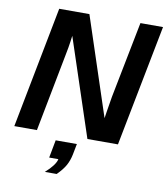

<svg xmlns="http://www.w3.org/2000/svg" viewBox="-97 -768 932 1071"><g transform="rotate(10 369.5 -233.0)"><path d="M432 0 249 -552Q244 -512 239 -483.5Q234 -455 230 -436L146 0H18L151 -688H322L506 -131L512 -171L526 -256L611 -688H739L605 0ZM230 222Q285 173 292 139H240L259 38H379L367 100Q360 134 345 161.5Q330 189 297 222Z"/></g></svg>

Font: Libra Sans Modern
Style: Bold Italic
Weight: 700
Italic angle: -12°
Foundry: Stefan Peev, Context Ltd
Version: Version 1.000